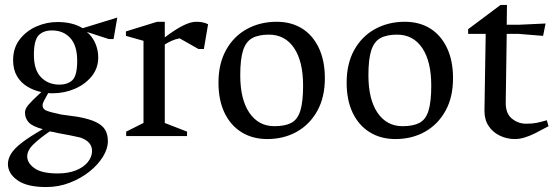

<svg xmlns="http://www.w3.org/2000/svg" viewBox="-20 -550 2238 776"><path d="M167 206Q89 206 50.5 178.5Q12 151 12 113Q12 92 25 71Q38 50 68.5 26.5Q99 3 153 -28Q111 -39 96 -55.5Q81 -72 81 -95Q81 -110 95 -126.5Q109 -143 147 -178Q117 -184 90.5 -200Q64 -216 48.5 -242.5Q33 -269 33 -307Q33 -356 59.5 -390.5Q86 -425 127 -443Q168 -461 212 -461Q244 -461 269.5 -454.5Q295 -448 314 -436L454 -479L439 -392H420L331 -421Q353 -403 365 -375.5Q377 -348 377 -318Q377 -274 350.5 -241.5Q324 -209 282 -191Q240 -173 192 -173Q188 -173 184 -173Q180 -173 175 -174Q165 -156 158.5 -144Q152 -132 152 -124Q152 -109 168.5 -102.5Q185 -96 228 -87L294 -78Q343 -69 369 -56Q395 -43 405.5 -24.5Q416 -6 416 21Q416 51 396 83.5Q376 116 341.5 143.5Q307 171 262 188.5Q217 206 167 206ZM213 151Q256 151 287 138.5Q318 126 335 105Q352 84 352 60Q352 42 341 28.5Q330 15 305 6Q289 2 263.5 -3Q238 -8 215 -12Q206 -14 198 -16Q190 -18 181 -19Q143 7 116.5 32Q90 57 90 82Q90 109 119.5 130Q149 151 213 151ZM220 -208Q254 -208 273 -226.5Q292 -245 292 -304Q292 -366 264 -396.5Q236 -427 190 -427Q155 -427 136 -407Q117 -387 117 -328Q117 -267 146 -237.5Q175 -208 220 -208Z M490 0V-18L560 -53V-385L489 -405V-423L615 -462H646V-399Q690 -432 720.5 -447Q751 -462 773 -462Q802 -462 821 -452L804 -352H782L706 -395Q689 -392 673.5 -385Q658 -378 646 -370V-53L736 -18V0Z M1060 12Q1001 12 956.5 -15.5Q912 -43 887.5 -94Q863 -145 863 -216Q863 -293 894 -348.5Q925 -404 978.5 -433Q1032 -462 1098 -462Q1157 -462 1200.5 -435Q1244 -408 1268.5 -356.5Q1293 -305 1293 -234Q1293 -157 1262.5 -102Q1232 -47 1179.5 -17.5Q1127 12 1060 12ZM1089 -40Q1132 -40 1157.5 -53.5Q1183 -67 1194 -103Q1205 -139 1205 -204Q1205 -302 1168.5 -356Q1132 -410 1067 -410Q1025 -410 999.5 -396Q974 -382 962.5 -346.5Q951 -311 951 -246Q951 -148 988 -94Q1025 -40 1089 -40Z M1578 12Q1519 12 1474.5 -15.5Q1430 -43 1405.5 -94Q1381 -145 1381 -216Q1381 -293 1412 -348.5Q1443 -404 1496.5 -433Q1550 -462 1616 -462Q1675 -462 1718.5 -435Q1762 -408 1786.5 -356.5Q1811 -305 1811 -234Q1811 -157 1780.5 -102Q1750 -47 1697.5 -17.5Q1645 12 1578 12ZM1607 -40Q1650 -40 1675.5 -53.5Q1701 -67 1712 -103Q1723 -139 1723 -204Q1723 -302 1686.5 -356Q1650 -410 1585 -410Q1543 -410 1517.5 -396Q1492 -382 1480.5 -346.5Q1469 -311 1469 -246Q1469 -148 1506 -94Q1543 -40 1607 -40Z M2061 12Q2029 12 2000.5 -1.5Q1972 -15 1955 -40.5Q1938 -66 1938 -102L1943 -413H1872V-432L2003 -530H2029L2028 -450H2077L2185 -455L2175 -405L2077 -413H2028L2024 -137Q2023 -92 2048.5 -71Q2074 -50 2106 -50Q2132 -50 2149 -53.5Q2166 -57 2190 -64L2197 -40Q2168 -24 2144 -12Q2120 0 2099.5 6Q2079 12 2061 12Z"/></svg>

Font: Ancizar Serif Light
Style: Regular
Weight: 400
Version: Version 8.100